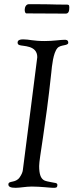

<svg xmlns="http://www.w3.org/2000/svg" viewBox="-20 -892 365 917"><path d="M98 -845C98 -836 101 -828 106 -828C142 -828 276 -827 294 -827C308 -827 311 -840 311 -856C311 -869 308 -870 298 -870C211 -870 258 -872 118 -872C104 -872 98 -857 98 -845ZM20 -11C20 1 33 5 55 5C76 5 104 -1 132 -1C174 -1 219 5 233 5C246 5 254 6 254 -9C254 -20 240 -18 224 -22C199 -29 167 -21 167 -99C167 -136 197 -281 225 -545C228 -577 234 -639 254 -662C269 -680 306 -672 306 -688C306 -702 295 -702 288 -702C268 -702 237 -696 194 -696C138 -696 119 -704 91 -704C70 -704 64 -697 64 -689C64 -684 66 -679 72 -677C87 -670 158 -678 158 -619C158 -615 97 -142 89 -79C88 -70 83 -58 74 -45C54 -16 20 -31 20 -11Z"/></svg>

Font: OFL Sorts Mill Goudy
Style: Italic
Weight: 500
Italic angle: -6°
Version: Version 003.000